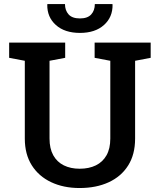

<svg xmlns="http://www.w3.org/2000/svg" viewBox="-20 -922 792 952"><path d="M374.5 10.3Q294.9 10.3 233.4 -18.8Q171.9 -47.9 137.5 -102.5Q103 -157.2 103 -234.9V-620.6L25.4 -635.3V-710.9H303.2V-635.3L225.6 -620.6V-234.9Q225.6 -185.5 244.1 -152.1Q262.7 -118.7 296.4 -102.1Q330.1 -85.4 375 -85.4Q421.4 -85.4 455.3 -102.1Q489.3 -118.7 508.1 -151.9Q526.9 -185.1 526.9 -234.9V-620.6L449.2 -635.3V-710.9H727.1V-635.3L649.9 -620.6V-234.9Q649.9 -156.2 615.5 -101.6Q581.1 -46.9 519 -18.3Q457 10.3 374.5 10.3ZM376.5 -758.8Q300.8 -758.8 257.1 -797.9Q213.4 -836.9 214.4 -898.9L215.3 -901.9H302.2Q302.2 -870.6 320.1 -850.6Q337.9 -830.6 376.5 -830.6Q414.1 -830.6 432.1 -850.3Q450.2 -870.1 450.2 -901.9H537.1L538.1 -898.9Q539.1 -836.9 495.4 -797.9Q451.7 -758.8 376.5 -758.8Z"/></svg>

Font: Roboto Slab LO Medium
Style: Regular
Weight: 500
Designer: Google
Version: Version 2.000